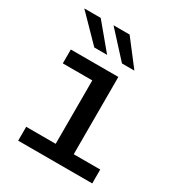

<svg xmlns="http://www.w3.org/2000/svg" viewBox="-169 -806 838 912"><g transform="rotate(30 250.0 -350.5)"><path d="M68.3 0V-76.1H230V-423.9H68.3V-500H329V-76.1H474.4V0ZM311.9 -564.1 186.5 -701.1H274.7L380 -564.1ZM160.1 -564.1 26.1 -701.1H116.2L230.3 -564.1Z"/></g></svg>

Font: Trispace Thin
Style: Regular
Weight: 100
Designer: Tyler Finck
Foundry: Etcetera Type Company
Version: Version 1.210